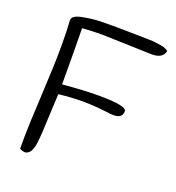

<svg xmlns="http://www.w3.org/2000/svg" viewBox="-133 -826 869 949"><g transform="rotate(20 301.0 -352.0)"><path d="M443 -718 488 -717Q515 -717 530 -714L557 -710Q578 -707 594 -695Q586 -653 528 -653L263 -661Q220 -661 160 -657Q162 -548 162 -362Q276 -372 352 -372Q499 -372 499 -343Q499 -306 453 -306Q437 -306 418 -309Q342 -318 286 -318Q230 -318 161 -310Q159 -277 156 -205.5Q153 -134 151.5 -110Q150 -86 149 -76Q148 -66 146.5 -52Q145 -38 142.5 -29Q140 -20 136 -10Q130 6 114 14Q109 16 105 16Q92 16 76 8Q76 -3 76 -55Q76 -107 85 -276.5Q94 -446 94 -533Q94 -620 90 -674Q90 -698 139 -708Q193 -719 242.5 -719.5Q292 -720 318 -720Z"/></g></svg>

Font: Handlee
Style: Regular
Weight: 400
Designer: Joe Prince
Foundry: Joe Prince
Version: Version 1.001